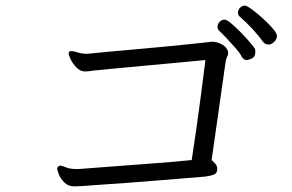

<svg xmlns="http://www.w3.org/2000/svg" viewBox="-20 -742 1040 685"><path d="M938 -583Q927 -583 919 -592Q902 -616 880 -639.5Q858 -663 836 -682Q829 -688 829 -697Q829 -707 836.5 -714.5Q844 -722 854 -722Q860 -722 878 -709Q896 -696 917 -677Q938 -658 953 -640.5Q968 -623 968 -614Q968 -602 958 -592.5Q948 -583 938 -583ZM891 -558Q891 -539 879 -533.5Q867 -528 860 -528Q849 -528 843 -539Q835 -554 819.5 -571.5Q804 -589 788.5 -605.5Q773 -622 762 -632Q756 -638 756 -646Q756 -656 763.5 -664Q771 -672 781 -672Q789 -672 805.5 -658Q822 -644 840.5 -625Q859 -606 872.5 -590Q886 -574 889 -569Q891 -566 891 -558ZM755 -139Q755 -124 744 -119.5Q733 -115 712 -112Q689 -110 645 -106.5Q601 -103 547 -98.5Q493 -94 438.5 -90Q384 -86 339 -83Q294 -80 269 -78Q263 -78 257 -77.5Q251 -77 246 -77Q223 -77 209 -91.5Q195 -106 189.5 -121.5Q184 -137 184 -139Q184 -145 188 -148Q191 -151 194 -151Q202 -151 215.5 -145Q229 -139 252 -139H262Q287 -141 326.5 -144Q366 -147 412.5 -150.5Q459 -154 506.5 -157.5Q554 -161 595.5 -164.5Q637 -168 664 -171Q670 -209 682 -293Q694 -377 713 -528Q676 -524 620.5 -519Q565 -514 505.5 -508.5Q446 -503 394 -498Q342 -493 312 -490Q305 -489 298 -488Q291 -487 284 -487Q267 -487 253.5 -500.5Q240 -514 232.5 -529.5Q225 -545 225 -550Q225 -556 229 -559Q230 -560 234 -560Q242 -560 257 -555Q272 -550 291 -550Q294 -550 296.5 -550.5Q299 -551 302 -551Q329 -554 373 -558Q417 -562 468.5 -566.5Q520 -571 571.5 -576Q623 -581 666 -585.5Q709 -590 735 -593H739Q752 -593 768 -585.5Q784 -578 791 -565Q794 -558 794 -553Q794 -546 790.5 -540Q787 -534 785 -522L735 -171Q742 -165 748 -158Q754 -151 755 -143Z"/></svg>

Font: QiushuiShotai
Style: Regular
Weight: 600
Designer: Fontworks Inc.
Foundry: Fontworks Inc.
Version: Version 1.250